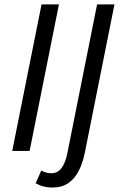

<svg xmlns="http://www.w3.org/2000/svg" viewBox="-20 -676 538 860"><path d="M214.6 164Q194.5 164 176.8 159.7Q159.1 155.5 139.6 145L164.9 87.9Q177.8 94.6 187.7 97.2Q197.5 99.9 210.7 99.9Q238.5 99.9 256 76.2Q273.6 52.4 281.9 9L414.9 -656.3H492.7L360.2 6.8Q350.9 53.8 332.7 89.2Q314.6 124.6 285.8 144.3Q257 164 214.6 164ZM34.8 0 166.1 -656.3H244L112.7 0Z"/></svg>

Font: Source Sans 3
Style: Italic
Weight: 200
Italic angle: -11°
Designer: Paul D. Hunt
Foundry: Adobe
Version: Version 3.046;hotconv 1.0.118;makeotfexe 2.5.65603